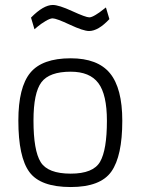

<svg xmlns="http://www.w3.org/2000/svg" viewBox="-20 -744 567 774"><path d="M265 -509Q374 -509 423.5 -448.5Q473 -388 473 -257Q473 -115 429 -52.5Q385 10 265 10Q143 10 98.5 -50.5Q54 -111 54 -258Q54 -392 102 -450.5Q150 -509 265 -509ZM265 -44Q356 -44 383.5 -92Q411 -140 411 -257Q411 -363 376.5 -409Q342 -455 265 -455Q179 -455 147 -412.5Q115 -370 115 -258Q115 -137 144 -90.5Q173 -44 265 -44ZM407 -714 421 -667Q376 -619 339 -619Q316 -619 261.5 -644.5Q207 -670 192 -670Q182 -670 163.5 -659Q145 -648 132 -637L119 -626L105 -673Q155 -724 193 -724Q217 -724 271.5 -699Q326 -674 340 -674Q349 -674 365.5 -684Q382 -694 394 -704Z"/></svg>

Font: TypoPRO Titillium Text
Style: 250 wt
Weight: 300
Designer: Accademia di Belle Arti di Urbino and others
Foundry: Accademia di Belle Arti di Urbino and others.
Version: Version 25.000